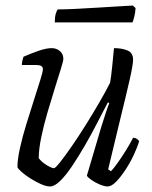

<svg xmlns="http://www.w3.org/2000/svg" viewBox="-20 -674 550 694"><path d="M161 0Q147 0 128 -8.5Q109 -17 90 -29Q71 -41 58 -52.5Q45 -64 43 -70Q43 -97 52 -138Q61 -179 75 -224.5Q89 -270 102.5 -312Q116 -354 125.5 -384.5Q135 -415 135 -424Q135 -439 112 -439H59Q59 -446 61 -455Q63 -464 65 -469Q90 -480 118.5 -490Q147 -500 167 -500Q184 -500 196.5 -489.5Q209 -479 209 -461Q209 -454 200 -425Q191 -396 178 -354.5Q165 -313 151.5 -267Q138 -221 129 -177.5Q120 -134 120 -102Q131 -88 149 -77Q167 -66 175 -66Q180 -66 197.5 -88Q215 -110 239.5 -145.5Q264 -181 290 -222.5Q316 -264 339.5 -304.5Q363 -345 378 -375Q382 -398 385.5 -433.5Q389 -469 392 -500Q421 -500 441 -491.5Q461 -483 461 -458Q461 -440 448.5 -385Q436 -330 415.5 -247Q395 -164 371 -62L381 -55Q390 -64 405 -85Q420 -106 435.5 -131Q451 -156 461 -176Q469 -176 474.5 -172Q480 -168 483 -164Q477 -143 464 -115Q451 -87 434 -61Q417 -35 400 -17.5Q383 0 369 0Q358 0 341 -7Q324 -14 310.5 -23.5Q297 -33 294 -39L346 -215Q356 -247 364 -271Q372 -295 375 -301L370 -304Q352 -270 331 -229Q310 -188 286.5 -147.5Q263 -107 240.5 -73.5Q218 -40 197.5 -20Q177 0 161 0ZM178 -593Q178 -612 181.5 -624Q185 -636 189 -640Q216 -640 255 -642Q294 -644 334.5 -646.5Q375 -649 408.5 -651Q442 -653 460 -654L470 -645Q469 -628 465.5 -614Q462 -600 459 -593Z"/></svg>

Font: Texturina 72pt 72pt Light
Style: Italic
Weight: 300
Italic angle: -11°
Designer: Guillermo Torres Carreño
Foundry: Omnibus-Type
Version: Version 1.002; ttfautohint (v1.8.3)